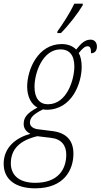

<svg xmlns="http://www.w3.org/2000/svg" viewBox="-65 -786 548 1046"><path d="M247 -606H267C309 -648 360 -714 386 -758V-766H340C314 -712 278 -657 248 -615ZM127 240C283 240 335 141 335 51C335 -24 293 -63 220 -72L140 -82C118 -85 98 -97 98 -117C98 -144 116 -164 169 -190C175 -189 183 -188 189 -188C328 -188 380 -334 380 -422C380 -453 374 -480 364 -497C385 -523 398 -534 412 -534C425 -534 431 -526 431 -496C451 -496 463 -509 463 -533C463 -554 450 -570 429 -570C399 -570 378 -552 350 -516C330 -537 301 -546 271 -546C142 -546 83 -407 83 -314C83 -259 105 -218 139 -200C78 -168 64 -143 64 -110C64 -84 81 -66 101 -57C28 -38 -45 13 -45 106C-45 192 20 240 127 240ZM196 -218C152 -218 123 -249 123 -313C123 -389 167 -517 265 -517C310 -517 340 -489 340 -424C340 -355 301 -218 196 -218ZM127 210C34 210 -6 164 -6 104C-6 24 46 -22 138 -44L213 -35C270 -29 296 7 296 56C296 135 253 210 127 210Z"/></svg>

Font: Noto Serif Condensed ExtraLight
Style: Italic
Weight: 200
Width: 3
Italic angle: -12°
Designer: Monotype Design Team
Foundry: Monotype Imaging Inc.
Version: Version 2.013